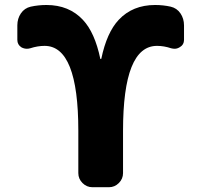

<svg xmlns="http://www.w3.org/2000/svg" viewBox="-20 -785 818 784"><path d="M613.3 -764.6Q646.5 -764.6 676.8 -757.8Q702.1 -752 716.8 -730.5Q731.4 -709 731.4 -681.6V-622.1Q731.4 -602.5 714.8 -592.8Q704.1 -585.9 693.4 -585.9Q686.5 -585.9 678.7 -587.9Q649.4 -597.7 621.1 -597.7Q482.4 -597.7 482.4 -251V-78.1Q482.4 -54.7 465.3 -37.6Q448.2 -20.5 424.8 -20.5H357.4Q334 -20.5 316.9 -37.6Q299.8 -54.7 299.8 -78.1V-251Q299.8 -597.7 162.1 -597.7Q133.8 -597.7 103.5 -587.9Q96.7 -585.9 89.8 -585.9Q78.1 -585.9 67.4 -591.8Q50.8 -602.5 50.8 -622.1V-681.6Q50.8 -709 65.4 -730.5Q80.1 -752 105.5 -757.8Q136.7 -764.6 169.9 -764.6Q261.7 -764.6 318.4 -704.1Q367.2 -652.3 389.6 -544.9Q390.6 -543.9 391.6 -543.9Q392.6 -543.9 393.6 -544.9Q416 -652.3 464.8 -704.1Q521.5 -764.6 613.3 -764.6Z"/></svg>

Font: Gen Jyuu Gothic Heavy
Style: Bold
Weight: 900
Designer: [Source Han Sans]
Ryoko NISHIZUKA  (kana & ideographs); Paul D. Hunt (Latin, Greek & Cyrillic); Wenlong ZHANG  (bopomofo
Version: Version 1.002.20150607